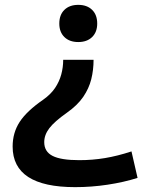

<svg xmlns="http://www.w3.org/2000/svg" viewBox="-20 -550 621 790"><path d="M365 -304Q365 -262 355.5 -224Q346 -186 322.5 -151.5Q299 -117 255 -86Q204 -50 183 -22.5Q162 5 162 35Q162 74 196.5 91.5Q231 109 306 109Q360 109 411.5 100.5Q463 92 521 73L546 182Q489 200 422.5 210Q356 220 289 220Q32 220 32 53Q32 -4 61 -48.5Q90 -93 158 -140Q189 -162 206.5 -188Q224 -214 232 -243.5Q240 -273 240 -304ZM302 -530Q338 -530 359 -509.5Q380 -489 380 -453Q380 -418 359 -397.5Q338 -377 302 -377Q266 -377 245 -397.5Q224 -418 224 -453Q224 -489 245 -509.5Q266 -530 302 -530Z"/></svg>

Font: M PLUS 2 SemiBold
Style: Regular
Weight: 600
Designer: Coji Morishita
Foundry: UNDERFOREST DESIGN
Version: Version 1.001